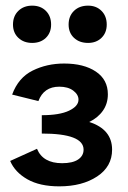

<svg xmlns="http://www.w3.org/2000/svg" viewBox="-20 -653 453 680"><path d="M26 -566Q26 -596 45 -614.5Q64 -633 94 -633Q124 -633 142.5 -614.5Q161 -596 161 -566Q161 -537 142.5 -519Q124 -501 94 -501Q64 -501 45 -519Q26 -537 26 -566ZM223 -566Q223 -596 242 -614.5Q261 -633 292 -633Q321 -633 339.5 -614.5Q358 -596 358 -566Q358 -537 339.5 -519Q321 -501 292 -501Q261 -501 242 -519Q223 -537 223 -566ZM377 -123Q377 -63 324 -28Q271 7 190 7Q121 7 77 -18Q33 -43 16 -83L111 -126Q132 -75 200 -75Q237 -75 256.5 -88Q276 -101 276 -123Q276 -180 128 -180V-245Q191 -245 224.5 -261Q258 -277 258 -300Q258 -318 239.5 -332Q221 -346 190 -346Q135 -346 116 -295L23 -318Q45 -378 95.5 -403Q146 -428 207 -428Q277 -428 319.5 -399.5Q362 -371 362 -319Q362 -286 344.5 -261Q327 -236 296 -221Q377 -195 377 -123Z"/></svg>

Font: Ysabeau Infant
Style: Bold
Weight: 700
Designer: Christian Thalmann (Catharsis Fonts)
Version: Version 0.003